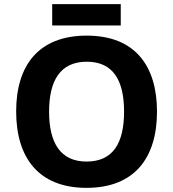

<svg xmlns="http://www.w3.org/2000/svg" viewBox="-20 -897 836 927"><path d="M563 -877H232V-774H563ZM738 -358C738 -580 631 -725 399 -725C165 -725 58 -580 58 -359C58 -137 165 10 398 10C631 10 738 -137 738 -358ZM217 -358C217 -508 271 -599 399 -599C527 -599 579 -508 579 -358C579 -208 527 -117 398 -117C271 -117 217 -208 217 -358Z"/></svg>

Font: Noto Sans Lisu
Style: Bold
Weight: 700
Designer: Monotype Design Team. David Williams.
Foundry: Monotype Imaging Inc.
Version: Version 2.102